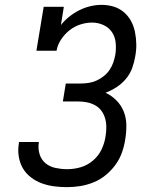

<svg xmlns="http://www.w3.org/2000/svg" viewBox="-20 -763 640 791"><path d="M256 8Q229 8 202.5 4.5Q176 1 151.5 -8Q127 -17 106.5 -33Q86 -49 73.5 -71Q61 -93 57 -120Q53 -147 58 -174V-178H140V-176Q136 -151 143 -128Q150 -105 167.5 -90.5Q185 -76 209 -71Q233 -66 257 -66Q285 -66 312.5 -74Q340 -82 363 -101.5Q386 -121 398.5 -147.5Q411 -174 415 -202Q418 -221 418 -239.5Q418 -258 413 -275.5Q408 -293 397.5 -307Q387 -321 371.5 -329.5Q356 -338 338 -341.5Q320 -345 301 -345H239L251 -419H313Q329 -419 345.5 -421.5Q362 -424 377.5 -431Q393 -438 407 -449Q421 -460 431 -474.5Q441 -489 446.5 -505Q452 -521 455 -537Q459 -562 456.5 -587Q454 -612 441 -631Q428 -650 406 -660Q384 -670 359 -670Q335 -670 310.5 -662Q286 -654 266 -638Q246 -622 231.5 -600Q217 -578 213 -554H130L160 -735H243L231 -660Q246 -679 265.5 -694.5Q285 -710 307 -721Q329 -732 352.5 -737.5Q376 -743 398 -743Q424 -743 447.5 -736Q471 -729 489.5 -713.5Q508 -698 519.5 -677Q531 -656 536 -631.5Q541 -607 541.5 -581.5Q542 -556 537 -530Q533 -506 524.5 -482.5Q516 -459 499.5 -439Q483 -419 461 -404.5Q439 -390 415 -381Q440 -369 459.5 -349.5Q479 -330 489.5 -304Q500 -278 500.5 -248.5Q501 -219 496 -189Q492 -162 482.5 -135Q473 -108 456 -84.5Q439 -61 416 -42Q393 -23 366 -12Q339 -1 311 3.5Q283 8 256 8Z"/></svg>

Font: Iosevka Plex Etoile
Style: Italic
Weight: 400
Italic angle: -9°
Designer: Belleve Invis
Foundry: Belleve Invis
Version: Version 25.1.1; ttfautohint (v1.8.4)